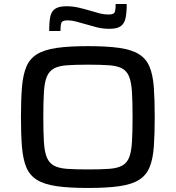

<svg xmlns="http://www.w3.org/2000/svg" viewBox="-20 -925 873 953"><path d="M417 8Q322 8 260.5 -1Q199 -10 163 -32.5Q127 -55 110.5 -95Q94 -135 89 -196Q84 -257 84 -344Q84 -431 89 -492Q94 -553 110.5 -593Q127 -633 163 -655.5Q199 -678 260.5 -687Q322 -696 417 -696Q512 -696 573.5 -687Q635 -678 670.5 -655.5Q706 -633 722.5 -593Q739 -553 743.5 -492Q748 -431 748 -344Q748 -257 743.5 -196Q739 -135 722.5 -95Q706 -55 670.5 -32.5Q635 -10 573.5 -1Q512 8 417 8ZM417 -84Q481 -84 522 -87Q563 -90 586.5 -103Q610 -116 621 -143.5Q632 -171 635 -220Q638 -269 638 -344Q638 -419 635 -468Q632 -517 621 -544.5Q610 -572 586.5 -585Q563 -598 522 -601Q481 -604 417 -604Q354 -604 312.5 -601Q271 -598 247.5 -585Q224 -572 212.5 -544.5Q201 -517 198 -468Q195 -419 195 -344Q195 -269 198 -220Q201 -171 212.5 -143.5Q224 -116 247.5 -103Q271 -90 312.5 -87Q354 -84 417 -84ZM224 -771Q224 -812 229 -839.5Q234 -867 252.5 -880.5Q271 -894 310 -894Q341 -894 371 -887Q401 -880 431 -871Q454 -864 475 -858.5Q496 -853 519 -853Q544 -853 549 -864Q554 -875 554 -905H609Q609 -864 603.5 -836.5Q598 -809 580 -795.5Q562 -782 524 -782Q489 -782 460.5 -789.5Q432 -797 401 -806Q378 -813 356 -818.5Q334 -824 315 -824Q290 -824 285 -812.5Q280 -801 280 -771Z"/></svg>

Font: Saira Expanded Medium
Style: Regular
Weight: 500
Width: 7
Designer: Hector Gatti with collaboration of the Omnibus-Type team
Foundry: Omnibus-Type
Version: Version 1.100; ttfautohint (v1.8.3)